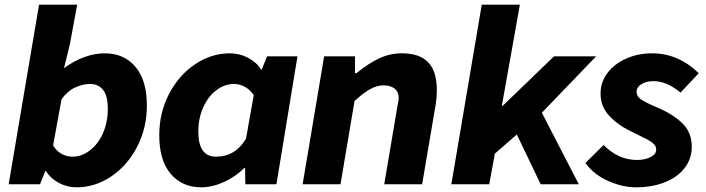

<svg xmlns="http://www.w3.org/2000/svg" viewBox="-20 -788 3020 821"><path d="M176 -57H174L151 0H17L147 -768H310L279 -600L254 -498H256Q297 -528 341 -544Q385 -560 428 -560Q510 -560 559 -502.5Q608 -445 608 -337Q608 -241 566.5 -160.5Q525 -80 455.5 -33.5Q386 13 308 13Q267 13 231.5 -6Q196 -25 176 -57ZM441 -323Q441 -379 420.5 -404Q400 -429 365 -429Q333 -429 299.5 -413Q266 -397 243 -363L207 -166Q222 -142 243.5 -130Q265 -118 290 -118Q329 -118 364 -144.5Q399 -171 420 -218Q441 -265 441 -323Z M661 -210Q661 -306 703 -386.5Q745 -467 814.5 -513.5Q884 -560 963 -560Q1004 -560 1040.5 -541Q1077 -522 1097 -490H1099L1122 -547H1252L1162 0H1029L1028 -70H1025Q987 -32 937 -9.5Q887 13 841 13Q759 13 710 -44.5Q661 -102 661 -210ZM1032 -195 1065 -381Q1050 -404 1027.5 -416.5Q1005 -429 981 -429Q941 -429 905.5 -402.5Q870 -376 849 -329Q828 -282 828 -225Q828 -118 904 -118Q986 -118 1032 -195Z M1366 -547H1498V-475H1504Q1554 -516 1600.5 -538Q1647 -560 1699 -560Q1774 -560 1811 -521.5Q1848 -483 1848 -401Q1848 -371 1843 -341L1785 0H1623L1677 -320L1681 -342Q1685 -362 1685 -368Q1685 -395 1667.5 -409Q1650 -423 1620 -423Q1592 -423 1563 -407Q1534 -391 1496 -356L1436 0H1274Z M2040 -768H2203L2126 -336H2130L2349 -547H2529L2297 -306L2455 0H2292L2190 -213L2096 -131L2072 0H1910Z M2483 -91 2561 -168Q2624 -104 2704 -104Q2738 -104 2762 -116.5Q2786 -129 2786 -148Q2786 -166 2768 -179Q2750 -192 2701 -215L2675 -228Q2621 -254 2584.5 -293.5Q2548 -333 2548 -388Q2548 -437 2577.5 -476Q2607 -515 2657.5 -537.5Q2708 -560 2769 -560Q2880 -560 2968 -475L2890 -392Q2831 -441 2775 -441Q2743 -441 2722.5 -428Q2702 -415 2702 -396Q2702 -376 2721 -363Q2740 -350 2780 -333L2803 -323Q2866 -294 2902 -256.5Q2938 -219 2938 -160Q2938 -109 2907.5 -69.5Q2877 -30 2822.5 -8.5Q2768 13 2699 13Q2643 13 2582 -13.5Q2521 -40 2483 -91Z"/></svg>

Font: Nebula Sans Bold
Style: Regular
Weight: 700
Italic angle: -9°
Designer: Paul D. Hunt for Adobe (as Source Sans)
Foundry: Nebula Entertainment & Broadcasting LLC
Version: Version 1.010